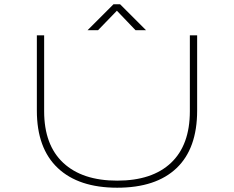

<svg xmlns="http://www.w3.org/2000/svg" viewBox="-20 -865 1090 896"><path d="M661.5 -724H612.5L525.5 -815L437.5 -724H388.5L509.5 -845H540.5ZM527 11Q347 11 249.5 -81Q152 -173 152 -349V-700H186V-346Q186 -188.5 275 -105.2Q364 -22 527 -22Q690 -22 778 -105Q866 -188 866 -346V-700H900V-349Q900 -172 804 -80.5Q708 11 527 11Z"/></svg>

Font: League Mono Extended Thin
Style: Regular
Weight: 100
Width: 9
Designer: Tyler Finck
Foundry: The League of Moveable Type / Tyler Finck
Version: Version 2.210